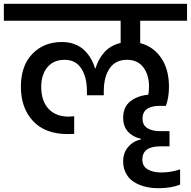

<svg xmlns="http://www.w3.org/2000/svg" viewBox="-44 -760 995 1001"><path d="M-23.9 -651.9V-740.2H931.2V-651.9H687V-535.2Q755.4 -517.6 796.1 -458.3Q836.9 -398.9 836.9 -308.1Q836.9 -251 820.8 -208H786.1Q748 -208 723.6 -192.6Q699.2 -177.2 699.2 -141.1Q699.2 -107.4 724.6 -91.8Q750 -76.2 790 -76.2H839.8V2.9H792Q698.2 2.9 698.2 71.8Q698.2 106.9 726.1 123Q753.9 139.2 795.9 139.2Q848.1 139.2 895 123V202.1Q849.6 221.2 780.8 221.2Q752 221.2 726.1 216.3Q700.2 211.4 676.5 200.7Q652.8 189.9 635.7 174.1Q618.7 158.2 608.4 134.3Q598.1 110.4 598.1 81.1Q598.1 36.6 624.3 6.1Q650.4 -24.4 690.9 -33.2V-36.1Q648.9 -45.9 623.5 -73.2Q598.1 -100.6 598.1 -146Q598.1 -203.1 636.5 -232.4Q674.8 -261.7 729 -266.1Q732.9 -285.2 732.9 -309.1Q732.9 -370.1 703.1 -409.2Q673.3 -448.2 618.2 -448.2Q558.1 -448.2 527.6 -403.6Q497.1 -358.9 497.1 -284.2V-263.2H409.2V-284.2Q409.2 -357.4 379.9 -402.8Q350.6 -448.2 293 -448.2Q234.9 -448.2 202.9 -409.2Q170.9 -370.1 170.9 -307.1Q170.9 -234.4 208.7 -193.1Q246.6 -151.9 314.9 -151.9Q323.2 -151.9 342.8 -153.8V-62Q329.6 -61 309.1 -61Q191.9 -61 128.4 -128.7Q64.9 -196.3 64.9 -308.1Q64.9 -417.5 124.8 -479.2Q184.6 -541 278.8 -541Q315.4 -541 345.7 -529.3Q376 -517.6 396.2 -497.6Q416.5 -477.5 429.9 -454.3Q443.4 -431.2 451.2 -403.8H454.1Q468.3 -452.1 500.2 -487.8Q532.2 -523.4 585 -536.1V-651.9Z"/></svg>

Font: SVN-Poppins Medium
Style: Regular
Weight: 500
Designer: Ninad Kale (Devanagari), Jonny Pinhorn (Latin)
Foundry: Indian Type Foundry
Version: Version 3.002 2017